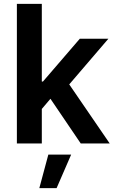

<svg xmlns="http://www.w3.org/2000/svg" viewBox="-20 -748 602 1001"><path d="M68 0H198V-180L243 -233L401 0H552L341 -308L545 -546H396L204 -323H198V-728H68ZM185 233H275L351 58H232Z"/></svg>

Font: Wafeq Semi Bold
Style: Regular
Weight: 600
Designer: Rasmus Andersson & Azza Alameddine
Foundry: Google & TypeTogether
Version: Version 3.000;January 28, 2025;FontCreator 15.0.0.3014 64-bi